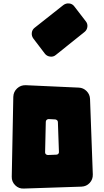

<svg xmlns="http://www.w3.org/2000/svg" viewBox="-20 -1089 604 1111"><path d="M517 -80Q518 -51 499 -30.5Q480 -10 451 -9L119 2Q89 4 68 -17Q47 -38 48 -67L57 -529Q58 -558 79 -577.5Q100 -597 129 -596L436 -582Q462 -581 481 -562Q500 -543 501 -516ZM306 -194Q313 -194 317.5 -199Q322 -204 321 -211L315 -382Q315 -389 310.5 -393Q306 -397 300 -398L262 -400Q255 -400 250 -395.5Q245 -391 245 -384L241 -209Q240 -202 245 -197Q250 -192 257 -192ZM303 -771Q289 -759 270 -761.5Q251 -764 240 -778L173 -866Q162 -881 164 -899Q166 -917 180 -928L347 -1060Q362 -1071 380.5 -1069Q399 -1067 410 -1052L477 -965Q488 -951 485.5 -933Q483 -915 469 -904Z"/></svg>

Font: d puntillas B to tiptoe
Style: Regular
Weight: 400
Designer: deFharo
Foundry: deFharo.com
Version: Version 1.001 2012